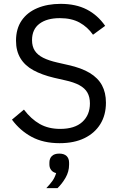

<svg xmlns="http://www.w3.org/2000/svg" viewBox="-20 -730 621 995"><path d="M289 12Q205 12 144.5 -20.5Q84 -53 42 -110L104 -162Q141 -113 186 -87.5Q231 -62 292 -62Q367 -62 406.5 -98Q446 -134 446 -194Q446 -227 433 -250Q420 -273 391.5 -288.5Q363 -304 317 -314L260 -327Q197 -342 153 -366Q109 -390 86 -428Q63 -466 63 -519Q63 -581 92 -623.5Q121 -666 173.5 -688Q226 -710 294 -710Q373 -710 429.5 -681Q486 -652 525 -596L462 -550Q434 -590 392.5 -613Q351 -636 290 -636Q223 -636 184.5 -607Q146 -578 146 -522Q146 -489 160.5 -467Q175 -445 204 -430.5Q233 -416 277 -406L334 -393Q402 -378 445 -352Q488 -326 508.5 -288Q529 -250 529 -198Q529 -134 500 -87Q471 -40 417.5 -14Q364 12 289 12ZM287 66Q312 66 325 78.5Q338 91 338 113V124Q338 159 320 190.5Q302 222 278 245H220Q240 224 252 207Q264 190 271 167Q254 163 245 151Q236 139 236 123V113Q236 91 249 78.5Q262 66 287 66Z"/></svg>

Font: IBM Plex Sans Var
Style: Regular
Weight: 400
Designer: Mike Abbink, Paul van der Laan, Pieter van Rosmalen
Foundry: Bold Monday
Version: Version 3.000